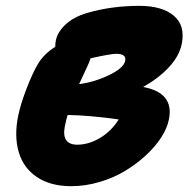

<svg xmlns="http://www.w3.org/2000/svg" viewBox="-20 -622 643 653"><path d="M222.2 11.2Q151.4 11.2 105.2 -20Q59.1 -51.3 43.5 -105.5Q27.8 -159.7 42 -229Q50.8 -270.5 71.5 -323.7Q92.3 -377 109.9 -405.8Q129.4 -438.5 168 -462.9Q168 -477.1 169.9 -483.9Q175.3 -512.7 202.9 -538.6Q230.5 -564.5 276.9 -578.1Q358.9 -602.1 454.1 -602.1Q531.7 -602.1 571.3 -568.4Q610.8 -534.7 598.1 -472.2Q589.8 -431.6 554.9 -393.8Q520 -356 466.8 -326.2Q573.7 -306.6 554.2 -214.8Q548.8 -187 529.1 -155.8Q509.3 -124.5 477.5 -95Q445.8 -65.4 406.7 -41.5Q367.7 -17.6 319.1 -3.2Q270.5 11.2 222.2 11.2ZM375 -439Q356.4 -439 288.1 -423.8Q284.7 -413.1 278.8 -400.1Q272.9 -387.2 263.9 -367.9Q254.9 -348.6 249 -335.9Q299.8 -342.3 350.1 -366.2Q400.4 -390.1 405.8 -415Q408.2 -427.2 400.6 -433.1Q393.1 -439 375 -439ZM200.2 -190.9Q189 -129.9 243.2 -129.9Q280.8 -129.9 319.3 -152.3Q357.9 -174.8 383.8 -215.8Q288.1 -229.5 210 -231Q205.6 -217.8 200.2 -190.9Z"/></svg>

Font: Shantell Sans Irregular Bouncy
Style: Italic
Weight: 800
Italic angle: -11.31°
Designer: Stephen Nixon, Anya Danilova, Shantell Martin
Foundry: Arrow Type
Version: Version 1.006;[9816181b4]